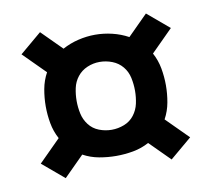

<svg xmlns="http://www.w3.org/2000/svg" viewBox="-57 -618 613 557"><g transform="rotate(-10 250.0 -340.0)"><path d="M406 -125 347 -184Q325 -172 300 -167.5Q275 -163 250 -163Q225 -163 200 -167.5Q175 -172 153 -184L94 -125L30 -179L94 -243Q82 -265 77.5 -290Q73 -315 73 -340Q73 -365 77.5 -390Q82 -415 94 -437L30 -501L94 -555L153 -496Q175 -508 200 -514Q225 -520 250 -520Q275 -520 300 -514Q325 -508 347 -496L406 -555L470 -501L406 -437Q418 -415 422.5 -390Q427 -365 427 -340Q427 -315 422.5 -290Q418 -265 406 -243L470 -179ZM250 -240Q269 -240 287 -247Q305 -254 316.5 -269Q328 -284 332 -302.5Q336 -321 336 -340Q336 -359 332 -378Q328 -397 316 -411.5Q304 -426 286 -433Q268 -440 249 -440Q230 -440 212.5 -432.5Q195 -425 183.5 -410.5Q172 -396 168 -377.5Q164 -359 164 -340Q164 -321 168 -302.5Q172 -284 183.5 -269Q195 -254 213 -247Q231 -240 250 -240Z"/></g></svg>

Font: Iosevka Slab Extrabold
Style: Regular
Weight: 800
Monospace: yes
Designer: Belleve Invis
Foundry: Belleve Invis
Version: Version 11.1.1; ttfautohint (v1.8.3)